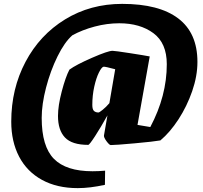

<svg xmlns="http://www.w3.org/2000/svg" viewBox="-20 -739 1048 990"><path d="M998 -420Q998 -347 971 -269Q944 -191 900.5 -124Q857 -57 807 -15Q774 -9 675 0Q576 9 551 9Q544 9 529.5 -10.5Q515 -30 516 -40L534 -144Q500 -83 470.5 -37.5Q441 8 435 8Q351 8 315 -30Q279 -68 279 -141Q279 -194 298.5 -268Q318 -342 338 -380Q372 -405 454.5 -441Q537 -477 560 -477Q572 -477 649.5 -465Q727 -453 752 -448L689 -95L755 -84Q840 -244 840 -408Q840 -517 771 -568Q702 -619 595 -619Q532 -619 468 -602Q404 -585 353 -557Q313 -522 276.5 -448Q240 -374 217.5 -287.5Q195 -201 195 -131Q195 16 258 80Q321 144 457 144Q488 144 522 141L521 214Q444 231 381 231Q274 231 196.5 188.5Q119 146 78.5 68.5Q38 -9 38 -112Q38 -281 111.5 -420Q185 -559 315.5 -639Q446 -719 610 -719Q800 -719 899 -644Q998 -569 998 -420ZM544 -207 574 -382Q522 -396 514 -395Q504 -393 490 -365Q476 -337 466 -292Q456 -247 456 -198Q456 -175 464.5 -167Q473 -159 488 -159Q492 -159 509.5 -173Q527 -187 544 -207Z"/></svg>

Font: Grenze Black
Style: Italic
Weight: 900
Italic angle: -10°
Designer: Renata Polastri
Foundry: Omnibus-Type
Version: Version 1.002; ttfautohint (v1.8)